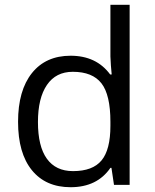

<svg xmlns="http://www.w3.org/2000/svg" viewBox="-20 -780 653 810"><path d="M450.2 -71.8H445.8Q389.6 9.8 277.8 9.8Q172.9 9.8 114.5 -62Q56.2 -133.8 56.2 -266.1Q56.2 -398.4 114.7 -471.7Q173.3 -544.9 277.8 -544.9Q386.7 -544.9 444.8 -465.8H451.2L447.8 -504.4L445.8 -542V-759.8H526.9V0H460.9ZM288.1 -58.1Q371.1 -58.1 408.4 -103.3Q445.8 -148.4 445.8 -249V-266.1Q445.8 -379.9 408 -428.5Q370.1 -477.1 287.1 -477.1Q215.8 -477.1 178 -421.6Q140.1 -366.2 140.1 -265.1Q140.1 -162.6 177.7 -110.4Q215.3 -58.1 288.1 -58.1Z"/></svg>

Font: f0_46894 
Style: Regular
Weight: 400
Foundry: Ascender Corporation
Version: Version 1.10